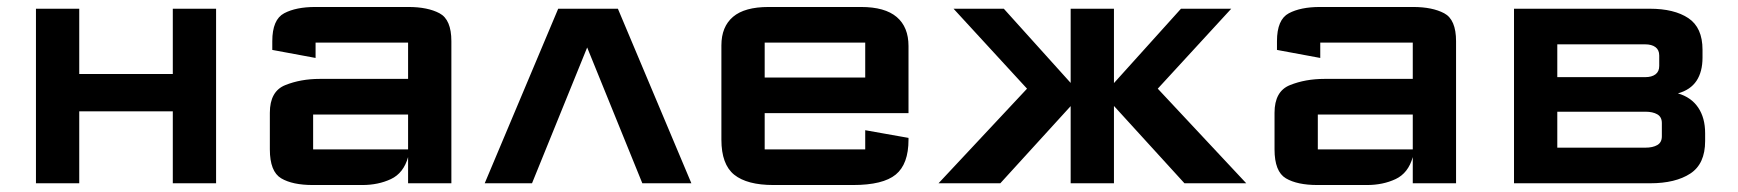

<svg xmlns="http://www.w3.org/2000/svg" viewBox="-20 -525 4980 550"><path d="M83 0V-500H207V-313H475V-500H599V0H475V-206H207V0Z M876 5Q818 5 785.5 -14.2Q753 -33.5 753 -97V-202Q753 -263.5 797.2 -281.2Q841.5 -299 896 -299H1149V-403Q1149 -403 1149 -403Q1149 -403 1149 -403H884Q884 -403 884 -403Q884 -403 884 -403V-359L760 -382V-407Q760 -469 794 -487Q828 -505 883 -505H1150Q1205 -505 1239 -487Q1273 -469 1273 -407V0H1149V-75Q1136 -29 1099.8 -12Q1063.5 5 1018 5ZM877 -97Q877 -97 877 -97Q877 -97 877 -97H1149V-197H877Q877 -197 877 -197Q877 -197 877 -197Z M1368.5 0 1579 -500H1750L1960.5 0H1820L1662 -389L1504 0Z M2046.5 -125V-395Q2046.5 -448.5 2079.8 -476.8Q2113 -505 2181.5 -505H2446.5Q2515 -505 2548.8 -476.2Q2582.5 -447.5 2582.5 -393V-201H2170.5V-97Q2170.5 -97 2170.5 -97Q2170.5 -97 2170.5 -97H2458.5Q2458.5 -97 2458.5 -97Q2458.5 -97 2458.5 -97V-152L2582.5 -130V-125Q2582.5 -55 2546 -25Q2509.5 5 2423.5 5H2195.5Q2120 5 2083.2 -24.5Q2046.5 -54 2046.5 -125ZM2170.5 -303H2458.5V-403Q2458.5 -403 2458.5 -403Q2458.5 -403 2458.5 -403H2170.5Q2170.5 -403 2170.5 -403Q2170.5 -403 2170.5 -403Z M2668.5 0 2922 -271 2711.5 -500H2855.5L3047 -287.5V-500H3171V-287L3363 -500H3507L3296.5 -271L3550 0H3373L3171 -221.5V0H3047V-221L2845.5 0Z M3754 5Q3696 5 3663.5 -14.2Q3631 -33.5 3631 -97V-202Q3631 -263.5 3675.2 -281.2Q3719.5 -299 3774 -299H4027V-403Q4027 -403 4027 -403Q4027 -403 4027 -403H3762Q3762 -403 3762 -403Q3762 -403 3762 -403V-359L3638 -382V-407Q3638 -469 3672 -487Q3706 -505 3761 -505H4028Q4083 -505 4117 -487Q4151 -469 4151 -407V0H4027V-75Q4014 -29 3977.8 -12Q3941.5 5 3896 5ZM3755 -97Q3755 -97 3755 -97Q3755 -97 3755 -97H4027V-197H3755Q3755 -197 3755 -197Q3755 -197 3755 -197Z M4317 0V-500H4706Q4776 -500 4816.5 -473Q4857 -446 4857 -382.5V-360Q4857 -319.5 4839.8 -293.5Q4822.5 -267.5 4786.5 -257.5Q4824.5 -246.5 4844.5 -217Q4864.5 -187.5 4864.5 -143.5V-121Q4864.5 -55.5 4822 -27.8Q4779.5 0 4707 0ZM4441 -102H4693.5Q4714.5 -102 4727.5 -109.5Q4740.5 -117 4740.5 -134.5V-172.5Q4740.5 -190 4727.5 -197.5Q4714.5 -205 4693.5 -205H4441ZM4441 -304H4692.5Q4711.5 -304 4722.2 -312Q4733 -320 4733 -336V-366Q4733 -382 4722.2 -390Q4711.5 -398 4692.5 -398H4441Z"/></svg>

Font: Science Gothic
Style: Regular
Weight: 400
Designer: Thomas Phinney, Vassil Kateliev, Brandon Buerkle
Foundry: Font Detective LLC
Version: Version 1.018